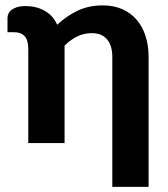

<svg xmlns="http://www.w3.org/2000/svg" viewBox="-20 -544 637 730"><path d="M545 166.5H407V-327.5Q407 -370.5 387.2 -394.2Q367.5 -418 328.5 -418Q299.5 -418 273.8 -405.5Q248 -393 225.5 -370.5V0H87.5V-359Q87.5 -391 73.8 -406.2Q60 -421.5 34.5 -421.5H8.5V-475.5Q8.5 -484 12.2 -492.2Q16 -500.5 24.2 -506.8Q32.5 -513 45.5 -517Q58.5 -521 77.5 -521Q117 -521 149 -503.5Q181 -486 197.5 -450Q232 -482.5 274.5 -503Q317 -523.5 370.5 -523.5Q412.5 -523.5 445.2 -509Q478 -494.5 500 -468.5Q522 -442.5 533.5 -406.5Q545 -370.5 545 -327.5Z"/></svg>

Font: Lato Heavy
Style: Regular
Weight: 800
Designer: Lukasz Dziedzic
Foundry: tyPoland Lukasz Dziedzic
Version: Version 2.007; 2014-02-27